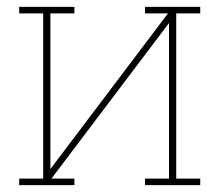

<svg xmlns="http://www.w3.org/2000/svg" viewBox="-20 -540 640 560"><path d="M197 0H36V-19H106V-501H36V-520H197V-501H127V-47L470 -501H403V-520H564V-501H494V-19H564V0H403V-19H473V-473L130 -19H197Z"/></svg>

Font: Iosevka HT Thin Extended
Style: Regular
Weight: 100
Width: 7
Monospace: yes
Designer: Belleve Invis
Foundry: Belleve Invis
Version: Version 32.3.0; ttfautohint (v1.8.4)